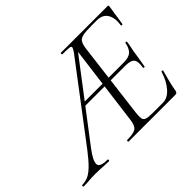

<svg xmlns="http://www.w3.org/2000/svg" viewBox="-188 -854 1084 1084"><g transform="rotate(-45 354.0 -312.5)"><path d="M-56 0Q-60 0 -60 -6Q-60 -12 -56 -12Q-31 -12 -8.5 -22Q14 -32 40.5 -58Q67 -84 104 -132L439 -574Q452 -593 453.5 -601Q455 -609 440 -611Q425 -613 387 -613Q383 -613 383 -619Q383 -625 387 -625H758Q767 -625 765 -616Q762 -598 758.5 -575Q755 -552 752 -530Q749 -508 746 -494Q745 -491 739.5 -491.5Q734 -492 735 -495Q743 -547 724 -579Q705 -611 658 -611H615Q571 -611 548 -606Q525 -601 516 -586.5Q507 -572 503 -543L446 -85Q443 -57 445.5 -42.5Q448 -28 463 -23Q478 -18 511 -18H595Q631 -18 663 -54Q695 -90 712 -147Q713 -150 719 -149Q725 -148 723 -145Q716 -119 706.5 -82.5Q697 -46 692 -15Q689 0 676 0H303Q299 0 299 -6Q299 -12 303 -12Q354 -12 372.5 -25Q391 -38 396 -81L465 -613L490 -602L125 -123Q82 -66 83 -39Q84 -12 145 -12Q150 -12 149.5 -6Q149 0 145 0Q127 0 111.5 -1Q96 -2 79.5 -3Q63 -4 40 -4Q9 -4 -10.5 -2Q-30 0 -56 0ZM264 -316 282 -335H467L470 -316ZM665 -235Q664 -233 659 -234Q654 -235 654 -237Q662 -282 648.5 -299Q635 -316 591 -316H464L467 -335H598Q639 -335 657.5 -352Q676 -369 683 -406Q683 -410 689 -408.5Q695 -407 694 -404Q690 -375 686 -359Q682 -343 680 -325Q676 -303 673 -281.5Q670 -260 665 -235Z"/></g></svg>

Font: Cormorant Light
Style: Italic
Weight: 300
Italic angle: -10°
Designer: Christian Thalmann (Catharsis Fonts)
Foundry: Catharsis Fonts
Version: Version 4.000